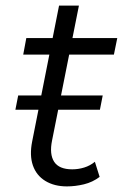

<svg xmlns="http://www.w3.org/2000/svg" viewBox="-20 -661 456 686"><path d="M219 5Q174 5 142 -14.5Q110 -34 97.5 -70Q85 -106 95 -156L191 -641H262L166 -159Q156 -110 173.5 -83Q191 -56 238 -56Q260 -56 281 -62.5Q302 -69 319 -83L336 -29Q311 -10 280 -2.5Q249 5 219 5ZM63 -466 74 -525H399L387 -466ZM35 -269 45 -320H347L337 -269Z"/></svg>

Font: MOST Montserrat
Style: Italic
Weight: 400
Italic angle: -11.3°
Designer: Julieta Ulanovsky
Foundry: Julieta Ulanovsky
Version: Version 8.000;March 11, 2024;FontCreator 15.0.0.2926 64-bit